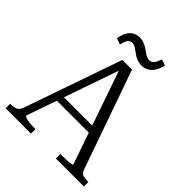

<svg xmlns="http://www.w3.org/2000/svg" viewBox="-240 -1026 1168 1168"><g transform="rotate(45 344.5 -441.5)"><path d="M182 -298H487V-253H178ZM322 -681 337 -660 128 -58Q128 -53 140 -48Q152 -43 171 -41Q190 -39 210 -39H226V0H8V-39H13Q41 -39 57.5 -47Q74 -55 84 -83L302 -710H385L611 -68Q619 -48 635 -43.5Q651 -39 676 -39H681V0H440V-39H457Q476 -39 495.5 -40Q515 -41 528 -43.5Q541 -46 541 -49ZM408 -768Q387 -768 371 -774Q355 -780 341.5 -789Q328 -798 317 -806.5Q306 -815 295 -821Q284 -827 272 -827Q259 -827 250 -820Q241 -813 235 -799Q229 -785 225 -766L185 -780Q191 -814 203.5 -836.5Q216 -859 235.5 -870.5Q255 -882 282 -882Q301 -882 316.5 -876Q332 -870 345.5 -861.5Q359 -853 370.5 -844.5Q382 -836 394 -830Q406 -824 419 -824Q432 -824 441.5 -831Q451 -838 457.5 -851.5Q464 -865 470 -883L510 -869Q502 -837 488 -814.5Q474 -792 454 -780Q434 -768 408 -768Z"/></g></svg>

Font: Roboto Serif 36pt Light
Style: Regular
Weight: 300
Designer: Greg Gazdowicz
Foundry: Commercial Type
Version: Version 1.008